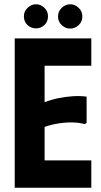

<svg xmlns="http://www.w3.org/2000/svg" viewBox="-20 -880 475 900"><path d="M408 -700V-572H189V-401Q220 -413 254.5 -420Q289 -427 323 -429Q357 -431 386 -427V-304L377 -298Q354 -305 323.5 -306Q293 -307 258 -302Q223 -297 189 -285V-128H408V0H49V-700ZM149 -747Q126 -747 109 -762.5Q92 -778 92 -804Q92 -827 109.5 -843.5Q127 -860 149 -860Q171 -860 188 -843.5Q205 -827 205 -804Q205 -778 188 -762.5Q171 -747 149 -747ZM309 -746Q287 -746 269.5 -762Q252 -778 252 -803Q252 -827 269.5 -843.5Q287 -860 309 -860Q331 -860 348.5 -843.5Q366 -827 366 -803Q366 -778 348.5 -762Q331 -746 309 -746Z"/></svg>

Font: Phudu Light SemiBold
Style: Regular
Weight: 600
Version: Version 1.005;gftools[0.9.23]